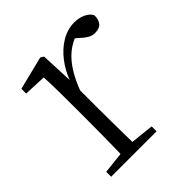

<svg xmlns="http://www.w3.org/2000/svg" viewBox="-148 -632 741 741"><g transform="rotate(-45 223.0 -261.0)"><path d="M44 0V-27L155 -39H178L292 -27V0ZM131 0Q132 -24 132.5 -64.5Q133 -105 133.5 -149Q134 -193 134 -226V-281Q134 -333 133.5 -375.5Q133 -418 131 -455L39 -459V-485L176 -519L189 -511L195 -371V-370V-226Q195 -193 195.5 -149Q196 -105 196.5 -64.5Q197 -24 198 0ZM194 -318 177 -367H191Q207 -413 234 -448Q261 -483 294.5 -502.5Q328 -522 364 -522Q391 -522 411.5 -512Q432 -502 439 -486Q439 -462 428 -449Q417 -436 393 -436Q377 -436 363.5 -444Q350 -452 333 -468L310 -488H359Q303 -477 263 -436Q223 -395 194 -318Z"/></g></svg>

Font: Noto Serif JP ExtraLight
Style: Regular
Weight: 200
Designer: Ryoko NISHIZUKA  (kana & ideographs); Frank Grießhammer (Latin, Greek & Cyrillic); Wenlong ZHANG  (bopomofo); Sandoll Co
Foundry: Adobe
Version: Version 2.002-H1;hotconv 1.1.0;makeotfexe 2.6.0